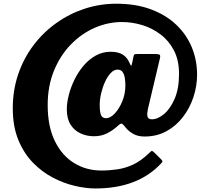

<svg xmlns="http://www.w3.org/2000/svg" viewBox="-20 -818 1166 1059"><path d="M867 85Q739 221.5 505.5 221.5Q454 221.5 392.8 207.2Q331.5 193 271.2 161.5Q211 130 161 78.5Q111 27 80.8 -47Q50.5 -121 50.5 -221Q50.5 -321 80.5 -408.8Q110.5 -496.5 164.2 -567.8Q218 -639 290 -690.5Q362 -742 446.5 -769.8Q531 -797.5 621.5 -797.5Q729.5 -797.5 812.5 -766.5Q895.5 -735.5 952.2 -681.5Q1009 -627.5 1038 -556.8Q1067 -486 1067 -406.5Q1067 -343.5 1047 -282.8Q1027 -222 989.2 -172.8Q951.5 -123.5 898 -94.2Q844.5 -65 777.5 -65Q739 -65 712.2 -81Q685.5 -97 668.5 -120Q658 -133.5 652 -136Q646 -138.5 630 -124Q602.5 -98.5 570.2 -82.5Q538 -66.5 498.5 -66.5Q459 -66.5 424.8 -82Q390.5 -97.5 369.5 -130.2Q348.5 -163 348.5 -215.5Q348.5 -251.5 359.5 -294.2Q370.5 -337 391 -379Q411.5 -421 441 -455.8Q470.5 -490.5 508 -511.5Q545.5 -532.5 590 -532.5Q632.5 -532.5 657 -516.8Q681.5 -501 693.5 -473Q700.5 -456.5 703 -455.5Q705.5 -454.5 709.5 -473L716 -505.5Q718.5 -516.5 722.2 -518.2Q726 -520 739.5 -520H837Q855.5 -520 860.8 -515.5Q866 -511 861.5 -494L796 -217.5Q795 -211 792.8 -197Q790.5 -183 795 -171.5Q799.5 -160 818 -160Q850 -160 884.8 -189Q919.5 -218 943.5 -273.8Q967.5 -329.5 967.5 -410.5Q967.5 -485 939.8 -539Q912 -593 865.8 -628Q819.5 -663 764 -679.8Q708.5 -696.5 653 -696.5Q575.5 -696.5 502.2 -664.5Q429 -632.5 370.5 -572.2Q312 -512 277.5 -427.5Q243 -343 243 -238.5Q243 -120.5 282.5 -40Q322 40.5 389 81.5Q456 122.5 539 122.5Q584 122.5 627.8 116Q671.5 109.5 714 89.8Q756.5 70 798.5 30Q810 19.5 814.5 15.5Q819 11.5 831 23.5L869 61Q877 69.5 876 73Q875 76.5 867 85ZM671.5 -346Q671.5 -367 668.5 -387.2Q665.5 -407.5 656.2 -420.8Q647 -434 628 -434Q608.5 -434 590.8 -415.2Q573 -396.5 559.5 -367Q546 -337.5 538 -303.8Q530 -270 530 -240Q530 -200.5 537.2 -183.2Q544.5 -166 565 -166Q588.5 -166 613 -192Q637.5 -218 654.5 -259.2Q671.5 -300.5 671.5 -346Z"/></svg>

Font: Besley* Condensed Heavy
Style: Regular
Weight: 800
Width: 3
Designer: Owen Earl
Foundry: indestructible type*
Version: Version 3.000; ttfautohint (v1.8.3)